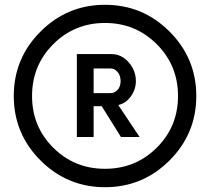

<svg xmlns="http://www.w3.org/2000/svg" viewBox="-20 -780 885 810"><path d="M151.1 -647Q264.2 -759.8 423.1 -759.8Q582 -759.8 695.1 -647Q808.1 -534.2 808.1 -375Q808.1 -215.8 695.1 -103Q582 9.8 423.1 9.8Q264.2 9.8 151.1 -103Q38.1 -215.8 38.1 -375Q38.1 -534.2 151.1 -647ZM204.6 -157Q293.9 -67.9 422.9 -67.9Q551.8 -67.9 641.4 -157Q731 -246.1 731 -375Q731 -503.9 641.4 -593.5Q551.8 -683.1 422.9 -683.1Q293.9 -683.1 204.6 -593.5Q115.2 -503.9 115.2 -375Q115.2 -246.1 204.6 -157ZM568.8 -202.1H490.2L409.2 -332H375V-202.1H304.2V-551.8H450.2Q492.2 -551.8 522.7 -517.3Q553.2 -482.9 553.2 -438Q553.2 -402.8 532.2 -373.5Q511.2 -344.2 479 -336.9ZM445.8 -387.2Q463.9 -387.2 476.3 -401.1Q488.8 -415 488.8 -438Q488.8 -460.9 476.3 -476.1Q463.9 -491.2 445.8 -491.2H375V-387.2Z"/></svg>

Font: Oakes Grotesk
Style: Bold Italic
Weight: 700
Designer: Samuel Oakes
Foundry: Samuel Oakes
Version: Version 1.0 | wf-rip DC20170320